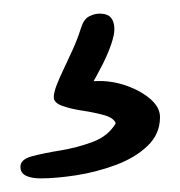

<svg xmlns="http://www.w3.org/2000/svg" viewBox="-20 -47 265 282"><path d="M148 -4Q148 4 143.5 17.5Q139 31 130.5 48Q122 65 110 85L85 76Q93 74 104.5 73Q116 72 126 72Q147 72 167.5 79.5Q188 87 201.5 99Q215 111 215 125Q215 150 196.5 167.5Q178 185 149.5 195.5Q121 206 91.5 210.5Q62 215 40 215Q26 215 18 211Q10 207 10 198Q10 187 27 182.5Q44 178 68.5 174Q93 170 116 161.5Q139 153 150 134Q147 126 132.5 122Q118 118 101 115.5Q84 113 71.5 108.5Q59 104 59 96Q59 89 63 78.5Q67 68 73.5 54.5Q80 41 87 25.5Q94 10 99 -6Q103 -19 111 -23Q119 -27 126 -27Q138 -27 143 -21Q148 -15 148 -4Z"/></svg>

Font: Kalam Variable Light
Style: Regular
Weight: 300
Designer: Lipi Raval, Jonny Pinhorn
Foundry: Indian Type Foundry
Version: Version 3.000